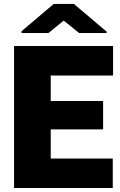

<svg xmlns="http://www.w3.org/2000/svg" viewBox="-20 -941 599 961"><path d="M544.4 0H168.9V-147.5H544.4ZM233.9 0H50.3V-710.9H233.9ZM496.1 -293.5H168.9V-435.5H496.1ZM545.9 -563H168.9V-710.9H545.9ZM513.7 -782.7V-775.9H376L298.8 -837.9L222.7 -775.9H87.9V-784.7L249 -921.4H349.6Z"/></svg>

Font: Heebo Black
Style: Regular
Weight: 900
Designer: Oded Ezer
Foundry: Ezer Type House
Version: Version 3.100